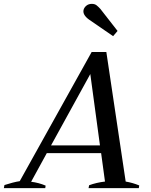

<svg xmlns="http://www.w3.org/2000/svg" viewBox="-52 -973 783 993"><path d="M380 -921Q383 -934 394.5 -943.5Q406 -953 423 -953Q438 -953 447.5 -945.5Q457 -938 467 -927L556 -813L533 -786L408 -872Q375 -896 380 -921ZM668 -14 666 0H406L409 -15Q447 -29 491 -34L471 -181H190L109 -33Q149 -28 184 -13L182 0H-32L-29 -16Q-11 -22 12 -28Q35 -34 50 -36L422 -704H498L598 -34Q634 -28 668 -14ZM465 -221 415 -590 212 -221Z"/></svg>

Font: Trirong Medium
Style: Italic
Weight: 500
Italic angle: -12°
Designer: Katatrad Team
Foundry: CadsonDemak
Version: Version 1.001